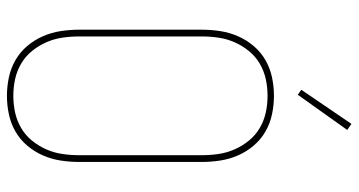

<svg xmlns="http://www.w3.org/2000/svg" viewBox="-254 -746 1009 540"><g transform="rotate(90 250.0 -476.5)"><path d="M250 8Q224 8 198 2.5Q172 -3 149.5 -16Q127 -29 110 -49Q93 -69 82.5 -93Q72 -117 68 -143Q64 -169 64 -195V-540Q64 -566 68 -592Q72 -618 82.5 -642Q93 -666 110 -686Q127 -706 149.5 -719Q172 -732 198 -737.5Q224 -743 250 -743Q276 -743 302 -737.5Q328 -732 350.5 -719Q373 -706 390 -686Q407 -666 417.5 -642Q428 -618 432 -592Q436 -566 436 -540V-195Q436 -169 432 -143Q428 -117 417.5 -93Q407 -69 390 -49Q373 -29 350.5 -16Q328 -3 302 2.5Q276 8 250 8ZM250 -10Q274 -10 297 -15Q320 -20 340.5 -32Q361 -44 376 -62.5Q391 -81 400.5 -102.5Q410 -124 413.5 -147.5Q417 -171 417 -195V-540Q417 -564 413.5 -587.5Q410 -611 400.5 -632.5Q391 -654 376 -672.5Q361 -691 340.5 -703Q320 -715 297 -720Q274 -725 250 -725Q226 -725 203 -720Q180 -715 159.5 -703Q139 -691 124 -672.5Q109 -654 99.5 -632.5Q90 -611 86.5 -587.5Q83 -564 83 -540V-195Q83 -171 86.5 -147.5Q90 -124 99.5 -102.5Q109 -81 124 -62.5Q139 -44 159.5 -32Q180 -20 203 -15Q226 -10 250 -10ZM247 -810 233 -820 329 -961 346 -949Z"/></g></svg>

Font: Iosevka Thin
Style: Regular
Weight: 100
Monospace: yes
Designer: Belleve Invis
Foundry: Belleve Invis
Version: Version 32.5.0; ttfautohint (v1.8.4)